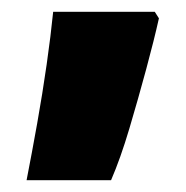

<svg xmlns="http://www.w3.org/2000/svg" viewBox="-20 -166 314 325"><path d="M249 -135Q241 -99 227.5 -49Q214 1 199 51.5Q184 102 168 139H25Q34 93 43 42.5Q52 -8 59 -57Q66 -106 70 -146H242Z"/></svg>

Font: Noto Sans Display Black
Style: Regular
Weight: 900
Designer: Monotype Design Team
Foundry: Monotype Imaging Inc.
Version: Version 2.003